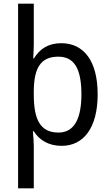

<svg xmlns="http://www.w3.org/2000/svg" viewBox="-20 -780 599 1040"><path d="M509 -269C509 -451 433 -546 312 -546C240 -546 195 -514 164 -464H160C161 -485 163 -517 163 -539V-760H78V240H163V10C163 -11 160 -50 158 -69H163C192 -23 241 10 314 10C433 10 509 -88 509 -269ZM421 -269C421 -144 386 -62 297 -62C198 -62 163 -132 163 -268V-287C164 -413 201 -473 296 -473C382 -473 421 -408 421 -269Z"/></svg>

Font: Noto Sans Sinhala SemiCondensed
Style: Regular
Weight: 400
Width: 4
Designer: Jelle Bosma - Monotype Design Team
Foundry: Monotype Imaging Inc.
Version: Version 2.006